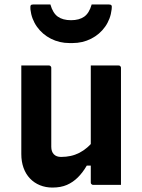

<svg xmlns="http://www.w3.org/2000/svg" viewBox="-20 -833 640 865"><path d="M200 -538Q204 -538 206 -536.5Q208 -535 209.5 -533Q211 -531 211 -527Q211 -483 211 -436.5Q211 -390 211 -344Q211 -298 211 -254.5Q211 -211 211 -172Q211 -150 222.5 -138Q234 -126 255 -126Q278 -126 298.5 -130.5Q319 -135 337.5 -144.5Q356 -154 373.5 -169Q391 -184 406 -205V-87H371Q353 -56 331 -34Q309 -12 281.5 0Q254 12 216 12Q186 12 160 1.5Q134 -9 115 -29Q96 -49 86 -77Q76 -105 76 -139Q76 -184 76 -229Q76 -274 76 -319Q76 -364 76 -409Q76 -441 76 -473.5Q76 -506 76 -538Q107 -538 138.5 -538Q170 -538 200 -538ZM514 -538Q518 -538 520 -536.5Q522 -535 523.5 -533Q525 -531 525 -527Q525 -455 525 -384Q525 -313 525 -241.5Q525 -170 525 -98Q525 -79 525 -62Q525 -45 525 -29Q525 -13 525 0Q503 0 481.5 0Q460 0 439.5 0Q419 0 400 0Q397 0 394.5 -1.5Q392 -3 390.5 -5Q389 -7 389 -11Q389 -99 389 -187Q389 -275 389 -362.5Q389 -450 389 -538Q411 -538 431.5 -538Q452 -538 472.5 -538Q493 -538 514 -538ZM300 -742Q337 -742 359.5 -758Q382 -774 393 -813Q412 -813 430.5 -813Q449 -813 469 -813Q479 -813 482 -809Q485 -805 483 -791Q478 -747 453.5 -712.5Q429 -678 390.5 -658.5Q352 -639 307 -639H293Q248 -639 209.5 -658.5Q171 -678 146.5 -712.5Q122 -747 117 -791Q116 -805 118.5 -809Q121 -813 131 -813Q151 -813 169.5 -813Q188 -813 207 -813Q218 -774 240.5 -758Q263 -742 300 -742Z"/></svg>

Font: Recursive Monospace
Style: Bold
Weight: 700
Version: Version 1.047